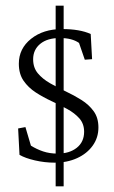

<svg xmlns="http://www.w3.org/2000/svg" viewBox="-20 -571 405 682"><path d="M174.3 6.8Q139.2 6.8 104.2 -1.2Q69.3 -9.3 49.3 -21L44.4 -114.7L70.3 -119.6L89.8 -53.7Q109.9 -41 133.1 -33.2Q156.2 -25.4 184.6 -25.4Q226.6 -25.4 252.7 -46.1Q278.8 -66.9 278.8 -103Q278.8 -131.3 262 -150.4Q245.1 -169.4 218.8 -183.8Q192.4 -198.2 162.8 -211.9Q133.3 -225.6 106.9 -242.7Q80.6 -259.8 63.7 -284.2Q46.9 -308.6 46.9 -344.7Q46.9 -398.4 90.3 -433.1Q133.8 -467.8 200.2 -467.8Q263.7 -467.8 302.2 -450.2L307.1 -360.8L281.2 -358.9L260.7 -418.5Q235.8 -436 192.4 -436Q148.4 -436 123 -415.3Q97.7 -394.5 97.7 -360.4Q97.7 -330.6 114.5 -310.5Q131.3 -290.5 157.7 -275.4Q184.1 -260.3 213.6 -246.3Q243.2 -232.4 269.5 -215.8Q295.9 -199.2 312.7 -176Q329.6 -152.8 329.6 -118.2Q329.6 -82 309.3 -53.7Q289.1 -25.4 253.9 -9.3Q218.8 6.8 174.3 6.8ZM177.7 90.8V-550.8H206.1V90.8Z"/></svg>

Font: Lateef ExtraLight
Style: Regular
Weight: 200
Designer: SIL International
Foundry: SIL International
Version: Version 4.200